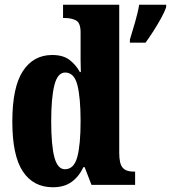

<svg xmlns="http://www.w3.org/2000/svg" viewBox="-20 -780 721 810"><path d="M203 10Q121 10 76.5 -56.5Q32 -123 32 -267Q32 -412 76.5 -480Q121 -548 200 -548Q246 -548 273 -527.5Q300 -507 317 -476H321Q320 -499 320 -529Q320 -559 320 -588V-643Q320 -684 300.5 -694Q281 -704 254 -704H246V-760H483V-135Q483 -89 497.5 -72.5Q512 -56 543 -56H550V0H366L337 -75H332Q313 -35 282 -12.5Q251 10 203 10ZM254 -66Q292 -66 306 -117.5Q320 -169 320 -269Q320 -368 306.5 -421Q293 -474 255 -474Q223 -474 209.5 -421Q196 -368 196 -268Q196 -167 209.5 -116.5Q223 -66 254 -66ZM528 -613Q537 -642 549.5 -685Q562 -728 567 -760H681V-750Q674 -729 659 -702Q644 -675 627 -648.5Q610 -622 594 -600H528Z"/></svg>

Font: Noto Serif Tamil ExtraCondensed Black
Style: Regular
Weight: 900
Width: 2
Designer: Indian Type Foundry, Tom Grace, and the Monotype Design Team
Foundry: Monotype Imaging Inc.
Version: Version 2.004; ttfautohint (v1.8.4.7-5d5b)